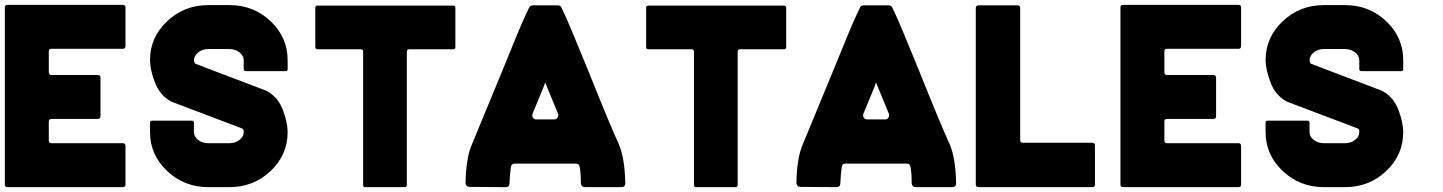

<svg xmlns="http://www.w3.org/2000/svg" viewBox="-20 -771 5943 791"><path d="M181 -559V-474Q181 -462 192 -462H382Q394 -462 394 -451V-292Q394 -281 382 -281H192Q181 -281 181 -270V-193Q181 -181 192 -181H486Q497 -181 497 -170V-11Q497 0 486 0H11Q0 0 0 -11V-740Q0 -751 11 -751H486Q497 -751 497 -740V-581Q497 -570 486 -570H192Q181 -570 181 -559Z M925 0H838Q739 0 668.5 -66.5Q598 -133 598 -227V-265Q598 -274 607 -274H770Q779 -274 779 -265V-227Q779 -208 796.5 -194.5Q814 -181 838 -181H925Q949 -181 966.5 -194.5Q984 -208 984 -227V-228Q984 -233 983 -236Q982 -240 977 -242L689 -351L683 -354Q638 -379 618 -432Q598 -485 598 -523Q598 -617 668.5 -683.5Q739 -750 838 -750H925Q1025 -750 1095 -683.5Q1165 -617 1165 -523V-486Q1165 -478 1157 -478H993Q984 -478 984 -486V-523Q984 -542 966.5 -555.5Q949 -569 925 -569H838Q814 -569 797 -555.5Q780 -542 779 -523V-522Q779 -520 781 -514Q782 -510 786 -508L1075 -398L1081 -395Q1126 -370 1145.5 -317.5Q1165 -265 1165 -227Q1165 -133 1095 -66.5Q1025 0 925 0Z M1856 -739V-577Q1856 -568 1847 -568H1666Q1656 -568 1656 -558V-9Q1656 0 1647 0H1485Q1476 0 1476 -9V-558Q1476 -568 1466 -568H1288Q1279 -568 1279 -577V-739Q1279 -748 1288 -748H1847Q1856 -748 1856 -739Z M2529 -178Q2554 -121 2556 -16Q2556 0 2539 0H2390Q2375 0 2373 -15Q2373 -60 2368 -84Q2366 -97 2352 -97H2101Q2087 -97 2085 -84Q2080 -49 2079 -16Q2079 0 2063 0L1914 -1Q1907 -1 1902.5 -6Q1898 -11 1898 -18Q1900 -123 1925 -178Q1929 -187 2053 -488Q2122 -659 2140 -697L2160 -740Q2165 -749 2175 -749H2278Q2289 -749 2293 -740L2313 -697Q2321 -681 2400 -488Q2498 -244 2529 -178ZM2189 -279H2263Q2272 -279 2277 -286.5Q2282 -294 2279 -302Q2274 -315 2264 -339Q2254 -363 2246 -382.5Q2238 -402 2231 -419Q2230 -421 2228.5 -425Q2227 -429 2226 -431Q2225 -429 2223.5 -425Q2222 -421 2222 -419L2174 -302Q2171 -294 2175.5 -286.5Q2180 -279 2189 -279Z M3219 -739V-577Q3219 -568 3210 -568H3029Q3019 -568 3019 -558V-9Q3019 0 3010 0H2848Q2839 0 2839 -9V-558Q2839 -568 2829 -568H2651Q2642 -568 2642 -577V-739Q2642 -748 2651 -748H3210Q3219 -748 3219 -739Z M3892 -178Q3917 -121 3919 -16Q3919 0 3902 0H3753Q3738 0 3736 -15Q3736 -60 3731 -84Q3729 -97 3715 -97H3464Q3450 -97 3448 -84Q3443 -49 3442 -16Q3442 0 3426 0L3277 -1Q3270 -1 3265.5 -6Q3261 -11 3261 -18Q3263 -123 3288 -178Q3292 -187 3416 -488Q3485 -659 3503 -697L3523 -740Q3528 -749 3538 -749H3641Q3652 -749 3656 -740L3676 -697Q3684 -681 3763 -488Q3861 -244 3892 -178ZM3552 -279H3626Q3635 -279 3640 -286.5Q3645 -294 3642 -302Q3637 -315 3627 -339Q3617 -363 3609 -382.5Q3601 -402 3594 -419Q3593 -421 3591.5 -425Q3590 -429 3589 -431Q3588 -429 3586.5 -425Q3585 -421 3585 -419L3537 -302Q3534 -294 3538.5 -286.5Q3543 -279 3552 -279Z M4480 0H4011Q4000 0 4000 -11V-737Q4000 -749 4011 -749H4172Q4183 -749 4183 -737V-194Q4183 -183 4194 -183H4480Q4491 -183 4491 -172V-11Q4491 0 4480 0Z M4777 -559V-474Q4777 -462 4788 -462H4978Q4990 -462 4990 -451V-292Q4990 -281 4978 -281H4788Q4777 -281 4777 -270V-193Q4777 -181 4788 -181H5082Q5093 -181 5093 -170V-11Q5093 0 5082 0H4607Q4596 0 4596 -11V-740Q4596 -751 4607 -751H5082Q5093 -751 5093 -740V-581Q5093 -570 5082 -570H4788Q4777 -570 4777 -559Z M5521 0H5434Q5335 0 5264.5 -66.5Q5194 -133 5194 -227V-265Q5194 -274 5203 -274H5366Q5375 -274 5375 -265V-227Q5375 -208 5392.5 -194.5Q5410 -181 5434 -181H5521Q5545 -181 5562.5 -194.5Q5580 -208 5580 -227V-228Q5580 -233 5579 -236Q5578 -240 5573 -242L5285 -351L5279 -354Q5234 -379 5214 -432Q5194 -485 5194 -523Q5194 -617 5264.5 -683.5Q5335 -750 5434 -750H5521Q5621 -750 5691 -683.5Q5761 -617 5761 -523V-486Q5761 -478 5753 -478H5589Q5580 -478 5580 -486V-523Q5580 -542 5562.5 -555.5Q5545 -569 5521 -569H5434Q5410 -569 5393 -555.5Q5376 -542 5375 -523V-522Q5375 -520 5377 -514Q5378 -510 5382 -508L5671 -398L5677 -395Q5722 -370 5741.5 -317.5Q5761 -265 5761 -227Q5761 -133 5691 -66.5Q5621 0 5521 0Z"/></svg>

Font: Punc
Style: Bold
Weight: 400
Designer: The Kinetic
Foundry: The Kinetic
Version: Version 1.000;PS 001.001;hotconv 1.0.56